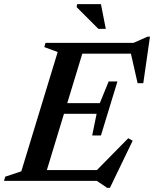

<svg xmlns="http://www.w3.org/2000/svg" viewBox="-44 -878 748 932"><path d="M476.5 34 426 0H-24.5L-18.5 -20.5L59.5 -46.5L236 -625.5L171 -649.5L177 -670H604.5L672 -700H684L651.5 -474H624L591.5 -617.5H355.5L282.5 -377.5H440.5L483.5 -482.5H526L446 -220.5H403.5L425 -325.5H266.5L183.5 -52.5H426.5L578.5 -207L600 -195L489.5 34ZM469.5 -738H433.5L328 -843.5L330.5 -858H446Z"/></svg>

Font: Newsreader Text SemiBold
Style: Italic
Weight: 600
Italic angle: -17°
Designer: Hugues Gentile
Foundry: Production Type
Version: Version 1.001